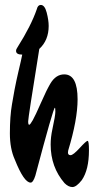

<svg xmlns="http://www.w3.org/2000/svg" viewBox="-20 -748 387 777"><path d="M340 -140Q340 -61 311 -19Q289 9 273 9Q257 9 241 -7Q185 -72 185 -163Q185 -193 192 -225Q204 -280 204 -296Q204 -312 202 -312Q196 -312 123 -37Q114 -9 104 -9Q77 -9 40 -102Q20 -146 20 -208Q20 -278 28.5 -326Q37 -374 39 -385.5Q41 -397 46.5 -422.5Q52 -448 54 -456Q66 -506 70 -527Q45 -527 45 -542Q45 -549 51 -557Q106 -644 129 -711Q133 -728 145 -728Q161 -728 169 -697Q177 -666 177 -643Q177 -585 139 -550Q94 -271 94 -257Q94 -243 98 -243Q102 -243 112.5 -261.5Q123 -280 146 -332.5Q169 -385 184 -410Q206 -447 240 -447Q294 -447 294 -346Q294 -264 256 -139Q255 -135 255 -131Q255 -120 265.5 -120Q276 -120 302.5 -149Q329 -178 334.5 -178Q340 -178 340 -140Z"/></svg>

Font: Devonshire
Style: Regular
Weight: 400
Designer: Astigmatic (AOETI)
Foundry: Astigmatic (AOETI)
Version: Version 1.001